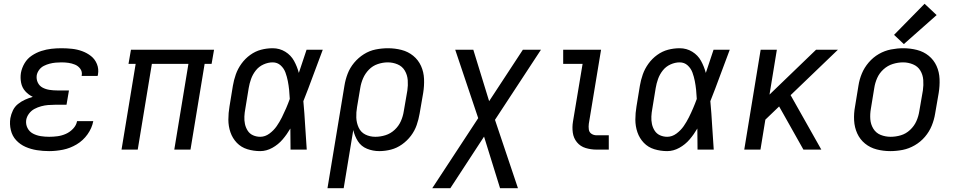

<svg xmlns="http://www.w3.org/2000/svg" viewBox="-20 -794 5080 1019"><path d="M241 8Q277 8 314.5 0.5Q352 -7 386.5 -27.5Q421 -48 444.5 -81Q468 -114 475 -151H389Q385 -129 368 -111Q351 -93 329.5 -83.5Q308 -74 285.5 -71Q263 -68 241 -68Q218 -68 196 -71.5Q174 -75 155 -85Q136 -95 126 -114.5Q116 -134 119 -157Q122 -175 134 -191Q146 -207 163 -216Q180 -225 198.5 -230Q217 -235 235 -236.5Q253 -238 271 -238H333L346 -314H284Q263 -314 243 -317Q223 -320 206 -329Q189 -338 180.5 -356Q172 -374 175 -395Q178 -410 188 -423.5Q198 -437 213 -444.5Q228 -452 243.5 -456Q259 -460 274.5 -461.5Q290 -463 306 -463Q325 -463 343 -460.5Q361 -458 378 -451Q395 -444 406 -429Q417 -414 414 -395Q414 -393 413 -391H498Q499 -395 500 -399Q505 -428 494.5 -454Q484 -480 463 -496.5Q442 -513 416 -522.5Q390 -532 362 -535Q334 -538 306 -538Q279 -538 252.5 -535Q226 -532 199.5 -523.5Q173 -515 149 -499Q125 -483 110.5 -458.5Q96 -434 91 -407Q87 -381 92 -355Q97 -329 114 -310Q131 -291 154 -280Q133 -274 113 -265Q93 -256 75.5 -242Q58 -228 48.5 -208Q39 -188 35 -167Q30 -135 37.5 -103.5Q45 -72 66 -49.5Q87 -27 115.5 -14.5Q144 -2 176 3Q208 8 241 8Z M625 0H711L786 -455H980L905 0H991L1066 -455H1103L1116 -530H675L662 -455H700Z M1361 8Q1394 8 1425.5 -9.5Q1457 -27 1480 -54Q1503 -81 1521 -112Q1521 -56 1522 0H1608Q1603 -64 1599.5 -128.5Q1596 -193 1590 -257Q1617 -325 1642 -393.5Q1667 -462 1693 -530H1607Q1587 -470 1566 -407Q1557 -441 1540.5 -471Q1524 -501 1494 -519.5Q1464 -538 1427 -538Q1396 -538 1365.5 -530Q1335 -522 1308 -502.5Q1281 -483 1261.5 -456Q1242 -429 1231.5 -399Q1221 -369 1216 -339L1198 -229Q1192 -194 1192 -159Q1192 -124 1203 -92Q1214 -60 1237 -36Q1260 -12 1293 -2Q1326 8 1361 8ZM1361 -68Q1341 -68 1323 -76Q1305 -84 1294.5 -100.5Q1284 -117 1280 -136Q1276 -155 1277 -175.5Q1278 -196 1282 -217L1300 -327Q1304 -351 1312.5 -375Q1321 -399 1337.5 -420Q1354 -441 1378.5 -452Q1403 -463 1427 -463Q1452 -463 1469.5 -447Q1487 -431 1495 -409Q1503 -387 1507.5 -364Q1512 -341 1514.5 -317Q1517 -293 1518 -269Q1509 -244 1498.5 -219.5Q1488 -195 1476 -171Q1464 -147 1448.5 -124.5Q1433 -102 1410 -85Q1387 -68 1361 -68Z M1718 205H1804L1855 -104Q1862 -72 1879.5 -44.5Q1897 -17 1928 -4.5Q1959 8 1993 8Q2024 8 2055 0Q2086 -8 2113.5 -27.5Q2141 -47 2161 -73.5Q2181 -100 2191.5 -130.5Q2202 -161 2207 -191L2226 -301Q2232 -338 2230.5 -375Q2229 -412 2214.5 -444Q2200 -476 2173 -498Q2146 -520 2111 -529Q2076 -538 2039 -538Q2007 -538 1974 -531.5Q1941 -525 1911.5 -506.5Q1882 -488 1859.5 -461Q1837 -434 1825 -402.5Q1813 -371 1808 -339ZM1972 -68Q1943 -68 1919 -80Q1895 -92 1883.5 -117Q1872 -142 1871 -170Q1870 -198 1875 -226L1892 -327Q1896 -353 1907 -378.5Q1918 -404 1938 -424.5Q1958 -445 1985 -454Q2012 -463 2038 -463Q2065 -463 2090 -452.5Q2115 -442 2128.5 -419Q2142 -396 2144 -368.5Q2146 -341 2142 -314L2123 -204Q2119 -177 2107.5 -151Q2096 -125 2074.5 -105Q2053 -85 2026 -76.5Q1999 -68 1972 -68Z M2274 205H2370L2549 -69L2634 205H2729L2607 -158L2851 -530H2755L2576 -257L2492 -530H2396L2518 -167Z M3146 0H3211V-76H3146Q3131 -76 3119 -84Q3107 -92 3105 -107Q3103 -122 3105 -137L3170 -530H2969V-455H3072L3021 -149Q3016 -119 3020 -90Q3024 -61 3042 -39Q3060 -17 3088 -8.5Q3116 0 3146 0Z M3521 8Q3554 8 3585.5 -9.5Q3617 -27 3640 -54Q3663 -81 3681 -112Q3681 -56 3682 0H3768Q3763 -64 3759.5 -128.5Q3756 -193 3750 -257Q3777 -325 3802 -393.5Q3827 -462 3853 -530H3767Q3747 -470 3726 -407Q3717 -441 3700.5 -471Q3684 -501 3654 -519.5Q3624 -538 3587 -538Q3556 -538 3525.5 -530Q3495 -522 3468 -502.5Q3441 -483 3421.5 -456Q3402 -429 3391.5 -399Q3381 -369 3376 -339L3358 -229Q3352 -194 3352 -159Q3352 -124 3363 -92Q3374 -60 3397 -36Q3420 -12 3453 -2Q3486 8 3521 8ZM3521 -68Q3501 -68 3483 -76Q3465 -84 3454.5 -100.5Q3444 -117 3440 -136Q3436 -155 3437 -175.5Q3438 -196 3442 -217L3460 -327Q3464 -351 3472.5 -375Q3481 -399 3497.5 -420Q3514 -441 3538.5 -452Q3563 -463 3587 -463Q3612 -463 3629.5 -447Q3647 -431 3655 -409Q3663 -387 3667.5 -364Q3672 -341 3674.5 -317Q3677 -293 3678 -269Q3669 -244 3658.5 -219.5Q3648 -195 3636 -171Q3624 -147 3608.5 -124.5Q3593 -102 3570 -85Q3547 -68 3521 -68Z M3930 0H4016L4042 -159L4115 -229L4136 -192L4244 0H4339L4176 -289L4427 -530H4311L4064 -292L4103 -530H4017Z M4705 8Q4738 8 4771 1.5Q4804 -5 4835 -23Q4866 -41 4889 -68Q4912 -95 4925 -127Q4938 -159 4943 -191L4962 -301Q4968 -338 4966.5 -375Q4965 -412 4950.5 -444Q4936 -476 4909 -498Q4882 -520 4846.5 -529Q4811 -538 4774 -538Q4742 -538 4708.5 -531.5Q4675 -525 4644.5 -507.5Q4614 -490 4590.5 -462.5Q4567 -435 4554 -403.5Q4541 -372 4536 -339L4518 -229Q4511 -192 4513 -155Q4515 -118 4529.5 -86Q4544 -54 4571 -32Q4598 -10 4633 -1Q4668 8 4705 8ZM4707 -68Q4679 -68 4654 -78Q4629 -88 4615 -111Q4601 -134 4599 -161.5Q4597 -189 4602 -217L4620 -327Q4624 -354 4635.5 -380Q4647 -406 4669 -426Q4691 -446 4718.5 -454.5Q4746 -463 4773 -463Q4800 -463 4825.5 -452.5Q4851 -442 4864.5 -419.5Q4878 -397 4880 -369.5Q4882 -342 4878 -314L4859 -204Q4855 -177 4843.5 -151Q4832 -125 4810 -104.5Q4788 -84 4761 -76Q4734 -68 4707 -68ZM4777 -560 4951 -714 4887 -774 4725 -609Z"/></svg>

Font: Iosevka Sparkle Oblique
Style: Regular
Weight: 400
Italic angle: -9°
Designer: Belleve Invis
Foundry: Belleve Invis
Version: Version 4.5.0; ttfautohint (v1.8.3)